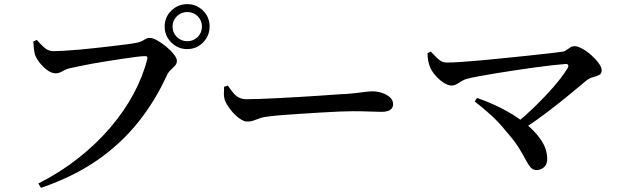

<svg xmlns="http://www.w3.org/2000/svg" viewBox="-20 -858 3010 927"><path d="M165 28Q270 -25 357.5 -94Q445 -163 512.5 -242Q580 -321 625 -405Q670 -489 691 -573Q693 -582 690 -584.5Q687 -587 680 -587Q666 -587 638 -583.5Q610 -580 574 -574.5Q538 -569 499.5 -563Q461 -557 425 -550.5Q389 -544 361 -538Q333 -532 319 -529Q300 -525 282.5 -514.5Q265 -504 249 -504Q229 -504 208 -519.5Q187 -535 170.5 -556.5Q154 -578 149 -594Q145 -610 143.5 -624Q142 -638 141 -658L158 -665Q175 -645 194 -628Q213 -611 240 -611Q258 -611 290.5 -613Q323 -615 364 -618.5Q405 -622 448.5 -627Q492 -632 531 -636.5Q570 -641 599.5 -645Q629 -649 642 -652Q659 -656 668 -661Q677 -666 684.5 -670.5Q692 -675 703 -675Q718 -675 740 -662.5Q762 -650 783.5 -632Q805 -614 819.5 -595.5Q834 -577 834 -565Q834 -551 825 -541Q816 -531 804.5 -520.5Q793 -510 785 -493Q729 -370 646.5 -267Q564 -164 449.5 -84.5Q335 -5 178 49ZM884 -621Q839 -621 807 -653Q775 -685 775 -730Q775 -775 807 -806.5Q839 -838 884 -838Q929 -838 960.5 -806.5Q992 -775 992 -730Q992 -685 960.5 -653Q929 -621 884 -621ZM884 -659Q914 -659 934.5 -679.5Q955 -700 955 -730Q955 -759 934.5 -779.5Q914 -800 884 -800Q855 -800 834 -779.5Q813 -759 813 -730Q813 -700 834 -679.5Q855 -659 884 -659Z M1174 -271Q1157 -271 1135 -287Q1113 -303 1094.5 -326.5Q1076 -350 1067 -371Q1061 -387 1061 -404.5Q1061 -422 1062 -439L1080 -445Q1093 -426 1105 -411Q1117 -396 1132.5 -387.5Q1148 -379 1172 -379Q1197 -379 1237.5 -380.5Q1278 -382 1327 -384.5Q1376 -387 1426.5 -390Q1477 -393 1522.5 -396Q1568 -399 1601 -401.5Q1634 -404 1648 -404Q1698 -408 1728.5 -412.5Q1759 -417 1778 -417Q1803 -417 1826 -409Q1849 -401 1863.5 -387.5Q1878 -374 1878 -355Q1878 -337 1864 -327.5Q1850 -318 1821 -318Q1793 -318 1762.5 -319.5Q1732 -321 1681 -321Q1660 -321 1621 -319.5Q1582 -318 1534 -315Q1486 -312 1438.5 -309Q1391 -306 1350.5 -303Q1310 -300 1287 -297Q1255 -294 1236 -287.5Q1217 -281 1204 -276Q1191 -271 1174 -271Z M2477 -267Q2516 -299 2553 -334.5Q2590 -370 2622.5 -405Q2655 -440 2680 -471.5Q2705 -503 2720 -528Q2726 -538 2723 -544Q2720 -550 2709 -549Q2682 -547 2642 -542.5Q2602 -538 2556 -531.5Q2510 -525 2462.5 -518Q2415 -511 2370.5 -503.5Q2326 -496 2290.5 -489.5Q2255 -483 2233 -477Q2221 -474 2208.5 -466Q2196 -458 2184.5 -451.5Q2173 -445 2160 -445Q2143 -445 2121.5 -459Q2100 -473 2082.5 -493.5Q2065 -514 2057 -532Q2052 -544 2048 -561.5Q2044 -579 2044 -602L2060 -609Q2073 -596 2084.5 -583.5Q2096 -571 2108.5 -563.5Q2121 -556 2138 -556Q2165 -556 2209 -559Q2253 -562 2307.5 -567Q2362 -572 2420 -578Q2478 -584 2531.5 -589.5Q2585 -595 2627.5 -600Q2670 -605 2692 -608Q2705 -609 2714.5 -616Q2724 -623 2733.5 -629Q2743 -635 2754 -635Q2769 -635 2791 -623Q2813 -611 2834.5 -592Q2856 -573 2870.5 -553Q2885 -533 2885 -519Q2885 -502 2873 -496Q2861 -490 2843 -485.5Q2825 -481 2806 -465Q2774 -438 2728.5 -400.5Q2683 -363 2628 -321Q2573 -279 2510 -237ZM2570 -37Q2553 -37 2542 -49.5Q2531 -62 2518.5 -86Q2506 -110 2485 -144Q2464 -178 2426 -221Q2387 -270 2347 -305.5Q2307 -341 2272 -368L2283 -385Q2340 -366 2399.5 -336Q2459 -306 2509.5 -267.5Q2560 -229 2591 -184Q2622 -139 2622 -90Q2622 -65 2607 -51Q2592 -37 2570 -37Z"/></svg>

Font: Noto Serif HK ExtraLight SemiBold
Style: Regular
Weight: 600
Version: Version 2.002-H1;hotconv 1.1.0;makeotfexe 2.6.0